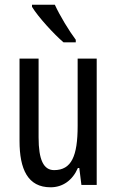

<svg xmlns="http://www.w3.org/2000/svg" viewBox="-20 -786 496 816"><path d="M213 -766H116V-757C142 -714 210 -640 250 -606H302V-617C274 -654 234 -720 213 -766ZM391 -537H310V-251C310 -123 284 -63 210 -63C165 -63 144 -107 144 -202V-537H63V-187C63 -67 98 10 195 10C246 10 288 -19 311 -72H317L326 0H391Z"/></svg>

Font: Noto Sans Lao Looped ExtraCondensed
Style: Regular
Weight: 400
Width: 2
Designer: Mark Frömberg, Ben Mitchell
Foundry: The Fontpad Ltd
Version: Version 1.002